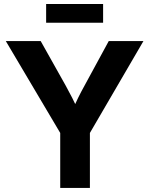

<svg xmlns="http://www.w3.org/2000/svg" viewBox="-20 -931 739 951"><path d="M278.3 0V-272.5L8.8 -727.5H181.6L305.2 -507.3Q322.3 -476.6 337.9 -445.8Q353.5 -415 369.1 -381.3H336.4Q351.6 -415 366.7 -445.8Q381.8 -476.6 398.9 -507.3L518.6 -727.5H690.4L425.3 -272.5V0ZM490.7 -911.1V-818.4H208.5V-911.1Z"/></svg>

Font: Inter 28pt
Style: Bold
Weight: 700
Designer: Rasmus Andersson
Foundry: rsms
Version: Version 4.001;git-66647c0bb